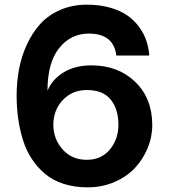

<svg xmlns="http://www.w3.org/2000/svg" viewBox="-20 -785 719 817"><path d="M627.9 -252.9Q627.9 -201.7 607.9 -153.8Q587.9 -106 553 -69.1Q518.1 -32.2 465.8 -10Q413.6 12.2 353 12.2Q296.9 12.2 250.7 -2.7Q204.6 -17.6 172.1 -44.9Q139.6 -72.3 115.7 -108.2Q91.8 -144 77.9 -188.7Q64 -233.4 57.4 -280Q50.8 -326.7 50.8 -377.9Q50.8 -436.5 61 -491Q71.3 -545.4 94.5 -595.7Q117.7 -646 151.6 -683.3Q185.5 -720.7 236.6 -742.9Q287.6 -765.1 350.1 -765.1Q403.8 -765.1 447.8 -752.7Q491.7 -740.2 521.2 -719.7Q550.8 -699.2 571.5 -670.9Q592.3 -642.6 602.5 -612.3Q612.8 -582 615.2 -548.8H475.1Q463.4 -642.1 357.9 -642.1Q281.2 -642.1 231.7 -580.3Q182.1 -518.6 182.1 -398.9Q201.2 -446.3 250 -476.6Q298.8 -506.8 369.1 -506.8Q482.4 -506.8 555.2 -436.8Q627.9 -366.7 627.9 -252.9ZM349.1 -105Q411.1 -105 447.5 -148.9Q483.9 -192.9 483.9 -253.9Q483.9 -320.3 451.2 -361.1Q418.5 -401.9 349.1 -401.9Q287.1 -401.9 247.1 -359.1Q207 -316.4 207 -253.9Q207 -193.8 246.3 -149.4Q285.6 -105 349.1 -105Z"/></svg>

Font: Standard
Style: Bold
Weight: 400
Designer: Bryce Wilner
Version: Version 2.000;PS 2.0;hotconv 16.6.51;makeotf.lib2.5.65220 DE